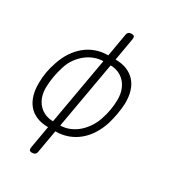

<svg xmlns="http://www.w3.org/2000/svg" viewBox="-215 -847 1030 1144"><g transform="rotate(30 300.0 -275.5)"><path d="M218 155Q216 168 208.5 174Q201 180 188 180Q175 180 170.5 174Q166 168 168 155L195 0Q150 0 116 -14Q82 -28 59.5 -54.5Q37 -81 26 -118.5Q15 -156 16 -202Q16 -239 22.5 -276Q29 -313 42 -350Q57 -396 81.5 -433Q106 -470 137.5 -496Q169 -522 208 -536Q247 -550 292 -550L319 -706Q321 -719 328.5 -725Q336 -731 349 -731Q362 -731 366.5 -725Q371 -719 369 -706L342 -550Q387 -550 421 -536Q455 -522 478 -496Q501 -470 512 -433Q523 -396 522 -350Q520 -313 513.5 -276Q507 -239 496 -202Q481 -156 457 -118.5Q433 -81 400.5 -54.5Q368 -28 329 -14Q290 0 245 0ZM203 -45 284 -505Q254 -505 224.5 -494Q195 -483 169.5 -463Q144 -443 123.5 -414.5Q103 -386 92 -350Q80 -313 73.5 -276Q67 -239 66 -202Q65 -166 75 -137Q85 -108 103.5 -87.5Q122 -67 147.5 -56Q173 -45 203 -45ZM334 -505 253 -45Q283 -45 312 -56Q341 -67 366.5 -87.5Q392 -108 412.5 -137Q433 -166 446 -202Q459 -239 465.5 -276Q472 -313 472 -350Q472 -386 461.5 -414.5Q451 -443 432.5 -463Q414 -483 389 -494Q364 -505 334 -505Z"/></g></svg>

Font: Maple Mono Thin
Style: Italic
Weight: 250
Italic angle: -10°
Monospace: yes
Designer: subframe7536
Version: Version 7.000